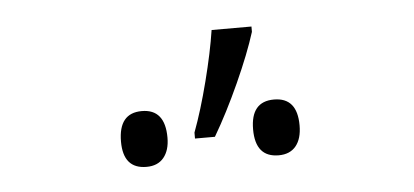

<svg xmlns="http://www.w3.org/2000/svg" viewBox="-29 -869 621 288"><g transform="rotate(-5 281.5 -725.0)"><path d="M258 -672Q270 -704 281 -747Q292 -790 297 -823H357V-815Q347 -783 327.5 -740Q308 -697 288 -663H258ZM381 -627Q346 -627 346 -669Q346 -711 381 -711Q416 -711 416 -669Q416 -649 407 -638Q398 -627 381 -627ZM182 -627Q147 -627 147 -668Q147 -711 182 -711Q217 -711 217 -668Q217 -649 208 -638Q199 -627 182 -627Z"/></g></svg>

Font: Noto Sans Mono SemiCondensed Light
Style: Regular
Weight: 300
Width: 4
Designer: Monotype Design Team
Foundry: Monotype Imaging Inc.
Version: Version 2.014; ttfautohint (v1.8.4.7-5d5b)